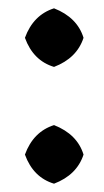

<svg xmlns="http://www.w3.org/2000/svg" viewBox="-20 -426 251 462"><path d="M181 -335Q165 -286 110 -265Q60 -280 40 -335Q60 -390 110 -406Q166 -384 181 -335ZM181 -54Q165 -5 110 16Q60 1 40 -54Q60 -109 110 -125Q166 -103 181 -54Z"/></svg>

Font: Balthazar
Style: Regular
Weight: 400
Designer: Dario Manuel Muhafara
Foundry: Dario Manuel Muhafara
Version: Version 1.000